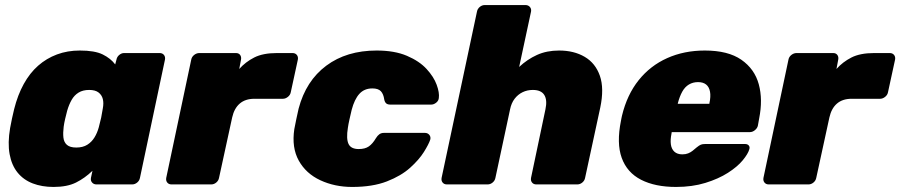

<svg xmlns="http://www.w3.org/2000/svg" viewBox="-20 -730 3564 760"><path d="M192 10Q146 10 109.5 -4Q73 -18 49.5 -47Q26 -76 18 -120Q10 -164 20 -223Q24 -245 27.5 -261Q31 -277 36 -298Q50 -354 74 -397.5Q98 -441 131 -470Q164 -499 205.5 -514.5Q247 -530 296 -530Q355 -530 386.5 -514.5Q418 -499 436 -475L441 -494Q443 -505 452 -512.5Q461 -520 471 -520H612Q623 -520 629 -512.5Q635 -505 633 -494L534 -26Q532 -15 523 -7.5Q514 0 503 0H362Q351 0 344.5 -7.5Q338 -15 340 -26L346 -54Q316 -25 281 -7.5Q246 10 192 10ZM282 -146Q308 -146 325.5 -157Q343 -168 354 -186Q365 -204 371 -226Q377 -248 380.5 -264.5Q384 -281 387 -301Q391 -322 387 -338Q383 -354 370 -364Q357 -374 333 -374Q308 -374 291 -363.5Q274 -353 263.5 -334.5Q253 -316 246 -292Q242 -277 238 -260Q234 -243 232 -228Q229 -204 231 -185.5Q233 -167 245 -156.5Q257 -146 282 -146Z M659 0Q648 0 642 -7.5Q636 -15 638 -26L737 -494Q739 -505 748.5 -512.5Q758 -520 769 -520H914Q925 -520 930.5 -512.5Q936 -505 934 -494L927 -457Q952 -485 986.5 -502.5Q1021 -520 1076 -520H1138Q1149 -520 1155 -512.5Q1161 -505 1159 -494L1131 -365Q1129 -354 1119.5 -346.5Q1110 -339 1100 -339H987Q951 -339 929 -320Q907 -301 899 -265L847 -26Q845 -15 836 -7.5Q827 0 816 0Z M1374 10Q1305 10 1248 -16.5Q1191 -43 1162.5 -94.5Q1134 -146 1145 -219Q1148 -235 1153 -259Q1158 -283 1162 -300Q1191 -410 1271.5 -470Q1352 -530 1471 -530Q1542 -530 1591 -509Q1640 -488 1668.5 -457Q1697 -426 1708.5 -394.5Q1720 -363 1717 -342Q1716 -331 1706.5 -323.5Q1697 -316 1687 -316H1525Q1514 -316 1508.5 -321Q1503 -326 1501 -336Q1498 -358 1487.5 -369Q1477 -380 1454 -380Q1422 -380 1402.5 -358.5Q1383 -337 1372 -295Q1367 -274 1363 -256Q1359 -238 1357 -224Q1350 -181 1359.5 -160.5Q1369 -140 1400 -140Q1425 -140 1440 -150.5Q1455 -161 1468 -183Q1474 -193 1481.5 -198.5Q1489 -204 1500 -204H1662Q1673 -204 1679.5 -196Q1686 -188 1683 -177Q1677 -159 1658 -128.5Q1639 -98 1603.5 -66Q1568 -34 1511.5 -12Q1455 10 1374 10Z M1749 0Q1738 0 1732 -7.5Q1726 -15 1728 -26L1868 -684Q1870 -695 1879 -702.5Q1888 -710 1899 -710H2060Q2071 -710 2077.5 -702.5Q2084 -695 2082 -684L2035 -465Q2067 -495 2105.5 -512.5Q2144 -530 2193 -530Q2252 -530 2294.5 -505Q2337 -480 2354.5 -430Q2372 -380 2356 -304L2296 -26Q2294 -15 2285 -7.5Q2276 0 2265 0H2103Q2092 0 2086 -7.5Q2080 -15 2082 -26L2139 -297Q2147 -334 2134.5 -354Q2122 -374 2089 -374Q2067 -374 2048.5 -365Q2030 -356 2017 -339Q2004 -322 1999 -297L1941 -26Q1939 -15 1930 -7.5Q1921 0 1910 0Z M2656 10Q2573 10 2517.5 -18.5Q2462 -47 2441 -105Q2420 -163 2438 -252Q2439 -256 2440 -262.5Q2441 -269 2442 -272Q2462 -355 2508 -412.5Q2554 -470 2621 -500Q2688 -530 2770 -530Q2862 -530 2914.5 -493.5Q2967 -457 2983.5 -396.5Q3000 -336 2985 -261L2980 -233Q2978 -223 2968.5 -215Q2959 -207 2948 -207H2639Q2639 -207 2638.5 -205Q2638 -203 2638 -201Q2633 -177 2635.5 -158.5Q2638 -140 2649.5 -129.5Q2661 -119 2681 -119Q2694 -119 2704 -123Q2714 -127 2722 -133.5Q2730 -140 2737 -146Q2748 -155 2754.5 -157.5Q2761 -160 2772 -160H2929Q2939 -160 2944 -154Q2949 -148 2946 -139Q2941 -121 2920 -95.5Q2899 -70 2861.5 -46Q2824 -22 2772 -6Q2720 10 2656 10ZM2663 -319H2788V-321Q2794 -348 2790.5 -367Q2787 -386 2775 -395.5Q2763 -405 2743 -405Q2723 -405 2707 -395.5Q2691 -386 2680.5 -367Q2670 -348 2663 -321Z M3023 0Q3012 0 3006 -7.5Q3000 -15 3002 -26L3101 -494Q3103 -505 3112.5 -512.5Q3122 -520 3133 -520H3278Q3289 -520 3294.5 -512.5Q3300 -505 3298 -494L3291 -457Q3316 -485 3350.5 -502.5Q3385 -520 3440 -520H3502Q3513 -520 3519 -512.5Q3525 -505 3523 -494L3495 -365Q3493 -354 3483.5 -346.5Q3474 -339 3464 -339H3351Q3315 -339 3293 -320Q3271 -301 3263 -265L3211 -26Q3209 -15 3200 -7.5Q3191 0 3180 0Z"/></svg>

Font: Rubik ExtraBold
Style: Italic
Weight: 800
Italic angle: -12°
Designer: Hubert and Fischer
Foundry: Hubert and Fischer
Version: Version 2.300;gftools[0.9.30]